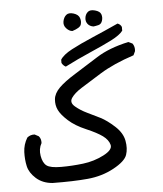

<svg xmlns="http://www.w3.org/2000/svg" viewBox="-47 -482 595 699"><g transform="rotate(-5 250.0 -133.0)"><path d="M117.2 173.8Q81.1 170.9 57.6 149.9Q34.2 128.9 28.8 104.5Q23.4 80.1 24.4 52.7Q25.4 25.4 40 1Q51.8 -8.8 67.4 -7.8L82 0Q90.8 9.8 89.8 25.4Q78.1 45.9 82.5 71.8Q86.9 97.7 100.6 107.9Q114.3 118.2 153.8 118.2Q193.4 118.2 233.9 113.3Q274.4 108.4 309.6 90.3Q344.7 72.3 339.8 53.7Q335 35.2 314.9 20.5Q294.9 5.9 255.9 -10.7Q216.8 -27.3 192.4 -49.3Q168 -71.3 159.2 -89.4Q150.4 -107.4 152.3 -128.9Q154.3 -150.4 174.3 -170.4Q194.3 -190.4 233.9 -214.8Q273.4 -239.3 319.3 -268.6Q365.2 -297.9 436.5 -313.5L451.2 -306.6Q460 -294.9 458 -278.3L451.2 -263.7Q377 -239.3 327.1 -208.5Q277.3 -177.7 252 -161.6Q226.6 -145.5 215.3 -128.9Q204.1 -112.3 222.7 -96.7Q241.2 -81.1 265.1 -69.8Q289.1 -58.6 312 -46.9Q335 -35.2 362.3 -10.3Q389.6 14.6 395 43.5Q400.4 72.3 392.6 95.2Q384.8 118.2 341.8 141.6Q298.8 165 246.1 169.9Q193.4 174.8 117.2 173.8ZM202.1 -244.1Q192.4 -249 187.5 -258.8V-270.5Q198.2 -288.1 230.5 -305.2Q262.7 -322.3 309.6 -342.3Q356.4 -362.3 403.3 -383.8Q414.1 -379.9 418 -370.1V-356.4Q406.2 -340.8 374.5 -324.7Q342.8 -308.6 295.4 -288.1Q248 -267.6 202.1 -244.1ZM237.3 -371.1Q225.6 -372.1 215.3 -383.3Q205.1 -394.5 208 -409.2Q210.9 -423.8 220.2 -431.6Q229.5 -439.5 247.1 -434.1Q264.6 -428.7 269 -416Q273.4 -403.3 269.5 -391.6Q265.6 -379.9 237.3 -371.1ZM315.4 -380.9Q301.8 -382.8 294.4 -392.1Q287.1 -401.4 288.6 -414.1Q290 -426.8 298.8 -435.1Q307.6 -443.4 325.7 -438.5Q343.8 -433.6 347.7 -422.4Q351.6 -411.1 347.7 -398.9Q343.8 -386.7 333.5 -384.3Q323.2 -381.8 315.4 -380.9Z"/></g></svg>

Font: JasonHandwriting2
Style: Regular
Weight: 400
Version: Version 1.05.10